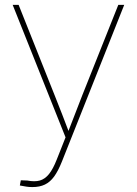

<svg xmlns="http://www.w3.org/2000/svg" viewBox="-20 -549 553 775"><path d="M60.1 199.7 64 178.7 90.3 179.7Q119.6 185.5 140.6 179.7Q161.6 173.8 178 153.3Q194.3 132.8 209 95.2L244.6 5.4L31.2 -529.3H55.2L200.7 -164.1Q216.3 -126 230.7 -87.9Q245.1 -49.8 259.8 -11.7H252.9Q268.1 -49.8 282.5 -87.9Q296.9 -126 312 -164.1L457.5 -529.3H481.4L230 103Q214.8 141.1 198.5 163.6Q182.1 186 161.1 196Q140.1 206.1 110.8 206.1Q97.2 206.1 86.2 204.3Q75.2 202.6 60.1 199.7Z"/></svg>

Font: Inter 24pt Thin
Style: Regular
Weight: 250
Designer: Rasmus Andersson
Foundry: rsms
Version: Version 4.001;git-66647c0bb